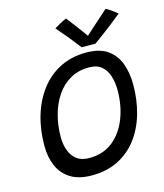

<svg xmlns="http://www.w3.org/2000/svg" viewBox="-130 -974 936 1095"><g transform="rotate(-15 338.5 -426.0)"><path d="M276.5 25.5Q200 25.5 151.5 -4.5Q103 -34.5 80 -87.2Q57 -140 57 -207.5Q57 -302 81.5 -384Q106 -466 153.2 -528.2Q200.5 -590.5 268.8 -625.2Q337 -660 424 -660Q504 -660 550.5 -626.8Q597 -593.5 617 -538Q637 -482.5 637 -415.5Q637 -322.5 613.8 -242.5Q590.5 -162.5 544.8 -102.2Q499 -42 431.8 -8.2Q364.5 25.5 276.5 25.5ZM287.5 -74Q370 -74 426.8 -119.5Q483.5 -165 513 -240.8Q542.5 -316.5 542.5 -407Q542.5 -449 531.5 -487.2Q520.5 -525.5 493.2 -549.8Q466 -574 417.5 -574Q354.5 -574 306.5 -546.5Q258.5 -519 226 -471Q193.5 -423 176.8 -361.5Q160 -300 160 -231.5Q160 -188.5 172.8 -152.8Q185.5 -117 213.5 -95.5Q241.5 -74 287.5 -74ZM596 -872Q607 -867 620.8 -857.5Q634.5 -848 646.2 -839.2Q658 -830.5 661.5 -827Q592.5 -771 549.8 -739.5Q507 -708 489 -695Q476 -695 449.5 -695.2Q423 -695.5 407.5 -696Q381 -731 351.8 -766.8Q322.5 -802.5 291 -838.5Q303.5 -846 325.5 -858.5Q347.5 -871 364.5 -877Q381.5 -855.5 401 -829.2Q420.5 -803 436.8 -781Q453 -759 459.5 -749.5Q473 -762.5 497.2 -784Q521.5 -805.5 548.2 -829.2Q575 -853 596 -872Z"/></g></svg>

Font: Grandstander
Style: Italic
Weight: 400
Italic angle: -15°
Designer: Tyler Finck
Foundry: Etcetera Type Co
Version: Version 1.200; ttfautohint (v1.8.3)